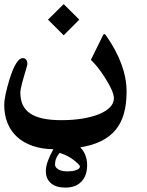

<svg xmlns="http://www.w3.org/2000/svg" viewBox="-20 -437 693 908"><path d="M392.1 344.2Q392.1 393.6 365 421.9Q337.9 450.2 289.1 450.2Q244.6 450.2 220.7 429.2Q196.8 408.2 196.8 372.1Q196.8 350.6 206.1 325Q215.3 299.3 232.4 268.6Q177.7 268.1 134.3 252.9Q90.8 237.8 61 210.7Q31.2 183.6 15.6 145Q0 106.4 0 59.1Q0 19.5 26.4 -66.4Q57.1 -162.1 87.4 -162.1Q109.4 -162.1 109.4 -132.3Q109.4 -130.9 106.9 -122.3Q104.5 -113.8 100.8 -101.3Q97.2 -88.9 92.8 -74Q88.4 -59.1 84.7 -44.9Q81.1 -30.8 78.6 -18.6Q76.2 -6.3 76.2 0.5Q76.2 34.2 87.4 58.6Q98.6 83 122.1 99.1Q145.5 115.2 182.4 123.3Q219.2 131.3 270 131.3Q324.7 131.3 370.1 123.8Q415.5 116.2 448.5 102.8Q481.4 89.4 500 70.3Q518.6 51.3 518.6 27.8Q518.6 -3.4 477.1 -68.8Q458 -98.6 440.9 -119.9Q423.8 -141.1 409.7 -153.8L467.3 -270.5Q470.2 -275.9 473.1 -275.9Q476.6 -275.9 480.5 -270.5Q578.6 -130.9 578.6 -3.9Q578.6 54.2 566.2 99.4Q553.7 144.5 526.9 177Q500 209.5 458.7 230Q417.5 250.5 359.9 259.8Q392.1 293.5 392.1 344.2ZM355 -344.2 281.2 -270 207 -344.2 281.2 -417.5ZM355 343.8Q337.4 324.7 314.7 310.1Q292 295.4 262.2 286.1Q240.2 310.5 240.2 341.8Q240.2 349.1 245.4 355.2Q250.5 361.3 258.5 365.5Q266.6 369.6 277.3 371.6Q288.1 373.5 299.8 373.5Q310.1 373.5 320.6 372.1Q331.1 370.6 339.1 367.7Q347.2 364.7 352.5 360.8Q357.9 356.9 357.9 352.1Q357.9 347.7 355 343.8Z"/></svg>

Font: XB Kayhan
Style: Bold
Weight: 700
Designer: Behnam
Foundry: Irmug
Version: Version 7.300 2009